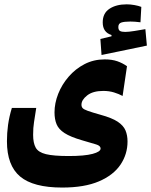

<svg xmlns="http://www.w3.org/2000/svg" viewBox="-20 -678 691 877"><path d="M264.2 178.7Q131.8 178.7 71.8 128.2Q11.7 77.6 11.7 -32.7Q11.7 -70.3 16.8 -107.7Q22 -145 34.2 -185.1H145.5Q139.2 -143.6 135.3 -119.4Q131.3 -95.2 131.3 -62Q131.3 -24.9 143.1 -3.7Q154.8 17.6 189.7 26.1Q224.6 34.7 293.5 34.7Q366.2 34.7 402.8 24.9Q439.5 15.1 439.5 0.5Q439.5 -12.2 419.2 -18.3Q398.9 -24.4 353.5 -37.6Q301.8 -52.7 274.9 -70.1Q248 -87.4 238.5 -110.4Q229 -133.3 229 -164.6Q229 -206.5 245.8 -249.3Q262.7 -292 293.5 -327.6Q324.2 -363.3 366 -385Q407.7 -406.7 458 -406.7Q491.7 -406.7 516.1 -398.2Q540.5 -389.6 560.1 -375.5L540 -239.7Q522.9 -249 500.5 -255.9Q478 -262.7 451.7 -262.7Q404.3 -262.7 378.2 -242.2Q352.1 -221.7 352.1 -199.7Q352.1 -190.4 357.4 -184.3Q362.8 -178.2 381.1 -171.6Q399.4 -165 439 -153.8Q491.2 -139.6 517.6 -122.1Q543.9 -104.5 553.2 -82.3Q562.5 -60.1 562.5 -31.7Q562.5 26.4 530.3 74.2Q498 122.1 431.9 150.4Q365.7 178.7 264.2 178.7ZM443.8 -426.8 438.5 -500 489.3 -512.2V-518.1Q449.2 -530.3 449.2 -575.7Q449.2 -617.7 480 -637.9Q510.7 -658.2 558.6 -658.2Q575.7 -658.2 594.5 -654.8Q613.3 -651.4 625.5 -646.5L621.6 -576.2Q595.2 -579.6 575.7 -579.6Q547.4 -579.6 533.9 -575Q520.5 -570.3 520.5 -554.7Q520.5 -541 528.1 -536.6Q535.6 -532.2 551.8 -532.2Q567.4 -532.2 594.7 -536.6Q622.1 -541 644 -544.9L650.9 -469.7Z"/></svg>

Font: Cascadia Code NF
Style: Bold
Weight: 700
Monospace: yes
Designer: Aaron Bell
Foundry: Saja Typeworks
Version: Version 2404.023; ttfautohint (v1.8.4)